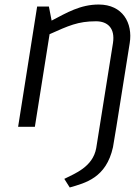

<svg xmlns="http://www.w3.org/2000/svg" viewBox="-20 -560 595 848"><path d="M60 0H134L199 -409C282 -446 324 -466 404 -466C455 -466 489 -436 479 -370L420 0L405 94C390 178 309 207 264 230L288 268C357 248 449 226 479 90L494 0L553 -370C567 -458 522 -540 416 -540C335 -540 275 -504 208 -469L196 -531H144Z"/></svg>

Font: Exo
Style: Regular Italic
Weight: 400
Designer: Natanael Gama
Version: Version 1.00